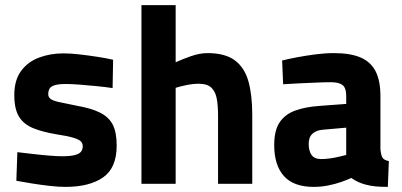

<svg xmlns="http://www.w3.org/2000/svg" viewBox="-20 -720 1576 752"><path d="M236 12Q209 12 174 8Q139 4 104.5 -1.5Q70 -7 44 -12L48 -124Q75 -121 108.5 -117Q142 -113 173.5 -110.5Q205 -108 223 -108Q255 -108 272.5 -112.5Q290 -117 297 -125.5Q304 -134 304 -147Q304 -158 297.5 -165.5Q291 -173 269 -180Q247 -187 201 -194Q147 -203 110 -218Q73 -233 54.5 -263Q36 -293 36 -348Q36 -406 62.5 -442Q89 -478 133 -494.5Q177 -511 229 -511Q256 -511 291 -507Q326 -503 361.5 -497.5Q397 -492 423 -486L421 -375Q395 -379 360 -382.5Q325 -386 292.5 -388.5Q260 -391 239 -391Q210 -391 195 -386.5Q180 -382 174.5 -373.5Q169 -365 169 -351Q169 -340 177.5 -333Q186 -326 210 -320.5Q234 -315 280 -306Q338 -296 372.5 -278.5Q407 -261 422 -231Q437 -201 437 -150Q437 -62 383.5 -25Q330 12 236 12Z M534 0V-700H668V-476Q691 -487 726.5 -499.5Q762 -512 792 -512Q862 -512 900 -483.5Q938 -455 953 -401.5Q968 -348 968 -271V0H834V-268Q834 -306 829 -333.5Q824 -361 808 -376.5Q792 -392 759 -392Q735 -392 709 -386.5Q683 -381 668 -376V0Z M1209 12Q1130 12 1092 -30.5Q1054 -73 1054 -152Q1054 -209 1075 -240.5Q1096 -272 1135 -286.5Q1174 -301 1229 -305L1336 -313V-344Q1336 -376 1321.5 -387Q1307 -398 1277 -398Q1253 -398 1219 -396.5Q1185 -395 1150 -393.5Q1115 -392 1089 -390L1085 -483Q1108 -489 1142.5 -495.5Q1177 -502 1215 -507Q1253 -512 1288 -512Q1353 -512 1393 -494.5Q1433 -477 1451.5 -440Q1470 -403 1470 -344V-136Q1472 -114 1477.5 -103.5Q1483 -93 1503 -89L1499 12Q1471 12 1450.5 10Q1430 8 1412 3Q1397 -1 1383.5 -7Q1370 -13 1356 -23Q1341 -16 1317 -7.5Q1293 1 1265 6.5Q1237 12 1209 12ZM1238 -97Q1254 -97 1272 -99.5Q1290 -102 1307 -106Q1324 -110 1336 -113V-220L1245 -212Q1219 -210 1204 -196.5Q1189 -183 1189 -156Q1189 -130 1200 -113.5Q1211 -97 1238 -97Z"/></svg>

Font: Titillium Web
Style: Bold
Weight: 700
Designer: Mohamed Gaber, Accademia di Belle Arti di Urbino
Foundry: Kief Type Foundry, Accademia di Belle Arti di Urbino
Version: Version 3.000